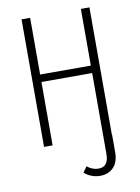

<svg xmlns="http://www.w3.org/2000/svg" viewBox="-96 -748 739 1014"><g transform="rotate(-10 273.5 -241.0)"><path d="M457 -1V93Q457 146 429.5 174Q402 202 358 202Q311 202 273 170L295 140Q324 163 356 163Q410 163 410 94V-340H138V0H92V-684H138V-380H410V-684H456V-1Z"/></g></svg>

Font: Fira Sans Extra Condensed ExtraLight
Style: Regular
Weight: 275
Width: 1
Designer: Carrois Corporate & Edenspiekermann AG
Foundry: Carrois Corporate GbR & Edenspiekermann AG
Version: Version 4.203